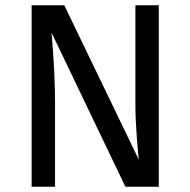

<svg xmlns="http://www.w3.org/2000/svg" viewBox="-20 -709 723 729"><path d="M583 -689V0H456.1L175.8 -585Q189 -430.7 189 -315.9V0H100.1V-689H224.1L506.8 -103Q503.9 -128.9 499 -194.1Q494.1 -259.3 494.1 -313V-689Z"/></svg>

Font: FiraGO
Style: Regular
Weight: 400
Designer: bBox Type
Foundry: bBox Type GmbH
Version: Version 1.001;PS 001.001;hotconv 1.0.88;makeotf.lib2.5.64775